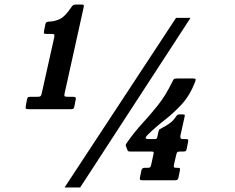

<svg xmlns="http://www.w3.org/2000/svg" viewBox="-20 -799 1040 849"><path d="M94.5 -333.5 99.5 -359Q101 -367.5 104.2 -369.2Q107.5 -371 116 -371H146Q156 -371 159.2 -373.8Q162.5 -376.5 164.5 -386L220 -635Q221.5 -643.5 219.5 -646.2Q217.5 -649 209.5 -649H185.5Q178 -649 175.5 -650.8Q173 -652.5 174.5 -660.5L180 -689Q182 -700 188.2 -702Q194.5 -704 204.5 -704Q223 -705 245.2 -715.2Q267.5 -725.5 294.5 -766Q299 -772.5 302.8 -775.8Q306.5 -779 317 -779H338Q347 -779 349.5 -777Q352 -775 350 -767L266 -387.5Q263 -375.5 266 -373.2Q269 -371 281 -371H301.5Q308.5 -371 312.5 -369.2Q316.5 -367.5 315 -360L309.5 -332Q308 -322 305 -319Q302 -316 292 -316H108.5Q97 -316 94.5 -318.8Q92 -321.5 94.5 -333.5ZM758.5 -720H822.5L334.5 30H265.5ZM775.5 -45 769 -13Q767.5 -2 755 -2H612Q602.5 -2 600 -3.8Q597.5 -5.5 599 -15L605 -44.5Q607 -57 619.5 -57H633Q641.5 -57 644 -59.5Q646.5 -62 648.5 -70.5L658 -114Q660.5 -125 659 -127Q657.5 -129 647 -129H557Q548.5 -129 546.5 -130.8Q544.5 -132.5 542.5 -138L537 -152.5Q535 -157.5 536.5 -160.2Q538 -163 541.5 -168.5Q575 -216 610 -254Q645 -292 678.5 -334Q712 -376 741 -435.5Q745 -444 748 -448Q751 -452 763 -452H831Q842 -452 844.2 -449.8Q846.5 -447.5 843 -437.5Q820.5 -378.5 784.8 -339.2Q749 -300 709 -269Q669 -238 633.5 -203.5Q626.5 -197 624.2 -190.5Q622 -184 638.5 -184H664Q671 -184 672.8 -186.2Q674.5 -188.5 676 -195.5L680.5 -216Q682.5 -225.5 685.8 -227.2Q689 -229 696 -233Q711.5 -241 728.5 -252.5Q745.5 -264 758.5 -284Q761 -288 763.8 -290.5Q766.5 -293 773 -293H788Q794.5 -293 796.2 -291.5Q798 -290 796.5 -283.5L778 -200.5Q774.5 -184 788 -184H803Q810 -184 811.5 -181.8Q813 -179.5 812 -173L806 -143.5Q804.5 -134.5 802 -131.8Q799.5 -129 790 -129H777Q768.5 -129 765 -126.8Q761.5 -124.5 759.5 -115.5L749.5 -71.5Q747.5 -62 749.5 -59.5Q751.5 -57 761 -57H765Q773 -57 775 -55Q777 -53 775.5 -45Z"/></svg>

Font: Besley* Condensed Heavy
Style: Italic
Weight: 800
Width: 3
Italic angle: -13°
Designer: Owen Earl
Foundry: indestructible type*
Version: Version 3.000; ttfautohint (v1.8.3)